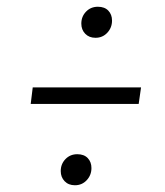

<svg xmlns="http://www.w3.org/2000/svg" viewBox="-20 -615 489 569"><path d="M160 -108Q160 -129 174 -143.5Q188 -158 209 -158Q229 -158 240 -146.5Q251 -135 251 -117Q251 -96 237 -81Q223 -66 202 -66Q183 -66 171.5 -78Q160 -90 160 -108ZM221 -545Q221 -566 235 -580.5Q249 -595 270 -595Q290 -595 301 -583.5Q312 -572 312 -554Q312 -533 298 -518Q284 -503 263 -503Q244 -503 232.5 -515Q221 -527 221 -545ZM71 -307 77 -356H398L391 -307Z"/></svg>

Font: Fira Sans Condensed Light
Style: Italic
Weight: 300
Width: 3
Italic angle: -8°
Designer: Carrois Corporate & Edenspiekermann AG
Foundry: Carrois Corporate GbR & Edenspiekermann AG
Version: Version 4.203